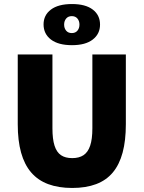

<svg xmlns="http://www.w3.org/2000/svg" viewBox="-20 -920 712 952"><path d="M338 12Q270 12 219 -7Q168 -26 134.5 -65Q101 -104 84.5 -163.5Q68 -223 68 -304V-650H240V-284Q240 -230 250.5 -197.5Q261 -165 282.5 -150.5Q304 -136 338 -136Q372 -136 394 -150.5Q416 -165 427 -197.5Q438 -230 438 -284V-650H604V-304Q604 -223 588 -163.5Q572 -104 539.5 -65Q507 -26 456.5 -7Q406 12 338 12ZM337 -696Q269 -696 232.5 -724Q196 -752 196 -799Q196 -845 232.5 -872.5Q269 -900 337 -900Q404 -900 440 -872.5Q476 -845 476 -798Q476 -752 440 -724Q404 -696 337 -696ZM336 -756Q354 -756 364 -768Q374 -780 374 -798Q374 -816 364 -828Q354 -840 336 -840Q318 -840 308 -828Q298 -816 298 -798Q298 -780 308 -768Q318 -756 336 -756Z"/></svg>

Font: Mada Black
Style: Regular
Weight: 900
Designer: Khaled Hosny
Version: Version 1.5